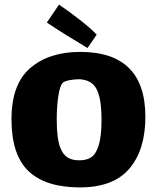

<svg xmlns="http://www.w3.org/2000/svg" viewBox="-20 -803 683 836"><path d="M30 -284Q30 -437 112 -507Q194 -577 329 -577Q613 -577 613 -294Q613 -151 543.5 -69Q474 13 328 13Q179 13 104.5 -57.5Q30 -128 30 -284ZM401 -148Q422 -189 422 -282Q422 -373 401 -414Q380 -456 324 -458Q303 -458 280.5 -453.5Q258 -449 252 -441Q240 -427 233.5 -381.5Q227 -336 227 -282Q227 -198 243 -159Q254 -130 274 -117.5Q294 -105 324 -105Q352 -105 371 -114.5Q390 -124 401 -148ZM361 -594Q322 -617 269 -650Q216 -683 184 -705L237 -783Q284 -751 331 -714Q378 -677 401 -652Z"/></svg>

Font: Lalezar
Style: Regular
Weight: 400
Designer: Borna Izadpanah
Foundry: Borna Izadpanah
Version: Version 1.003